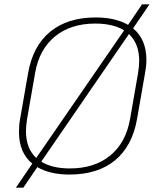

<svg xmlns="http://www.w3.org/2000/svg" viewBox="-20 -790 716 880"><path d="M651 -515Q651 -488 645 -456L608 -244Q586 -120 507 -55Q428 10 298 10Q210 10 151 -24L87 70H53L128 -40Q67 -90 67 -185Q67 -218 72 -244L109 -456Q131 -580 210.5 -645Q290 -710 419 -710Q508 -710 567 -676L631 -770H665L590 -660Q651 -610 651 -515ZM99 -189Q99 -110 146 -66L549 -651Q498 -682 417 -682Q304 -682 232 -623Q160 -564 141 -456L104 -244Q99 -211 99 -189ZM618 -511Q618 -590 571 -634L169 -49Q220 -18 300 -18Q413 -18 485 -77Q557 -136 576 -244L613 -456Q618 -488 618 -511Z"/></svg>

Font: KoHo ExtraLight
Style: Italic
Weight: 275
Italic angle: -10°
Version: Version 1.000; ttfautohint (v1.6)